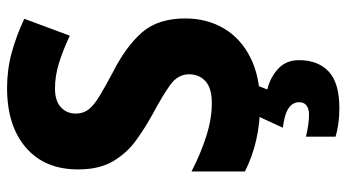

<svg xmlns="http://www.w3.org/2000/svg" viewBox="-244 -520 1004 557"><g transform="rotate(-90 258.5 -242.0)"><path d="M483 -207Q483 -144 454 -95Q425 -46 369.5 -18Q314 10 234 10Q126 10 39 -34V-189Q89 -163 140 -146.5Q191 -130 237 -130Q281 -130 301 -148.5Q321 -167 321 -196Q321 -228 291 -250Q261 -272 203 -303Q165 -324 129 -350Q93 -376 69 -416Q45 -456 45 -518Q45 -615 108.5 -669.5Q172 -724 281 -724Q335 -724 384 -710.5Q433 -697 482 -674L433 -542Q388 -563 351.5 -574Q315 -585 280 -585Q244 -585 225.5 -568Q207 -551 207 -525Q207 -503 219 -487.5Q231 -472 257.5 -456Q284 -440 327 -417Q402 -379 442.5 -332.5Q483 -286 483 -207ZM362 123Q362 178 329 209Q296 240 223 240Q198 240 177.5 237Q157 234 140 229V143Q156 147 173 149.5Q190 152 204 152Q220 152 230 145Q240 138 240 123Q240 105 223 93Q206 81 166 76L201 0H289L277 31Q311 39 336.5 62Q362 85 362 123Z"/></g></svg>

Font: Noto Sans Sinhala SemiCondensed ExtraBold
Style: Regular
Weight: 800
Width: 4
Designer: Jelle Bosma - Monotype Design Team
Foundry: Monotype Imaging Inc.
Version: Version 2.006; ttfautohint (v1.8.4.7-5d5b)